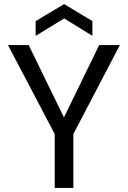

<svg xmlns="http://www.w3.org/2000/svg" viewBox="-20 -917 624 937"><path d="M19 -697 247 -263V0H338V-263L565 -697H464L292 -344L120 -697ZM154 -814V-742L293 -827L431 -742V-814L293 -897Z"/></svg>

Font: Poppins
Style: Regular
Weight: 400
Designer: Ninad Kale (Devanagari), Jonny Pinhorn (Latin)
Foundry: Indian Type Foundry
Version: 4.004